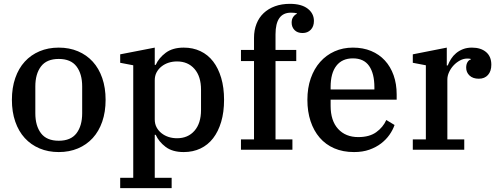

<svg xmlns="http://www.w3.org/2000/svg" viewBox="-20 -780 2590 1000"><path d="M286 -47Q349 -47 378.5 -86Q408 -125 408 -190V-330Q408 -395 378.5 -434Q349 -473 286 -473Q223 -473 193.5 -434Q164 -395 164 -330V-190Q164 -125 193.5 -86Q223 -47 286 -47ZM286 12Q231 12 186 -7Q141 -26 109 -61Q77 -96 59.5 -146.5Q42 -197 42 -260Q42 -323 59.5 -373.5Q77 -424 109 -459Q141 -494 186 -513Q231 -532 286 -532Q341 -532 386 -513Q431 -494 463 -459Q495 -424 512.5 -373.5Q530 -323 530 -260Q530 -197 512.5 -146.5Q495 -96 463 -61Q431 -26 386 -7Q341 12 286 12Z M606 146H674V-440L606 -453V-497L786 -532V-442H791Q807 -478 843 -505Q879 -532 937 -532Q985 -532 1024 -513.5Q1063 -495 1090 -460Q1117 -425 1132 -374.5Q1147 -324 1147 -260Q1147 -196 1132 -145.5Q1117 -95 1090 -60Q1063 -25 1024 -6.5Q985 12 937 12Q878 12 842.5 -15Q807 -42 791 -78H786V146H874V200H606ZM902 -60Q959 -60 993 -99Q1027 -138 1027 -207V-313Q1027 -382 993 -421Q959 -460 902 -460Q879 -460 858.5 -453.5Q838 -447 821.5 -434Q805 -421 795.5 -403Q786 -385 786 -362V-158Q786 -135 795.5 -117Q805 -99 821.5 -86Q838 -73 858.5 -66.5Q879 -60 902 -60Z M1235 -54H1303V-462H1235V-520H1303V-583Q1303 -623 1316 -656Q1329 -689 1353.5 -712Q1378 -735 1412.5 -747.5Q1447 -760 1490 -760Q1550 -760 1582.5 -735Q1615 -710 1615 -671Q1615 -642 1598.5 -625Q1582 -608 1556 -608Q1529 -608 1514 -623.5Q1499 -639 1499 -662Q1499 -680 1507 -691.5Q1515 -703 1526 -708V-711Q1514 -714 1495 -714Q1415 -714 1415 -601V-520H1523V-462H1415V-54H1503V0H1235Z M1824 12Q1766 12 1721 -7.5Q1676 -27 1645 -63Q1614 -99 1597.5 -149Q1581 -199 1581 -260Q1581 -322 1598.5 -372Q1616 -422 1647.5 -457.5Q1679 -493 1722.5 -512.5Q1766 -532 1818 -532Q1871 -532 1913 -514.5Q1955 -497 1984.5 -465Q2014 -433 2030 -388Q2046 -343 2046 -288V-261H1702V-229Q1702 -151 1741 -108.5Q1780 -66 1846 -66Q1904 -66 1939.5 -91.5Q1975 -117 1992 -155L2035 -129Q2026 -103 2008.5 -78Q1991 -53 1965 -33Q1939 -13 1904 -0.5Q1869 12 1824 12ZM1702 -314H1930V-325Q1930 -397 1902.5 -436.5Q1875 -476 1818 -476Q1762 -476 1732 -437.5Q1702 -399 1702 -327Z M2130 -54H2198V-440L2130 -453V-497L2307 -532V-439H2312Q2319 -457 2329.5 -473.5Q2340 -490 2355.5 -503Q2371 -516 2391.5 -524Q2412 -532 2438 -532Q2484 -532 2511.5 -509Q2539 -486 2539 -443Q2539 -409 2521.5 -389.5Q2504 -370 2474 -370Q2443 -370 2425.5 -386.5Q2408 -403 2408 -428Q2408 -445 2415 -456.5Q2422 -468 2432 -470V-473Q2429 -474 2425 -474.5Q2421 -475 2413 -475Q2394 -475 2375.5 -465Q2357 -455 2342.5 -439.5Q2328 -424 2319 -404.5Q2310 -385 2310 -366V-54H2398V0H2130Z"/></svg>

Font: IBM Plex Serif Medm
Style: Regular
Weight: 500
Designer: Mike Abbink, Paul van der Laan, Pieter van Rosmalen
Foundry: Bold Monday
Version: Version 3.001